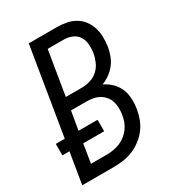

<svg xmlns="http://www.w3.org/2000/svg" viewBox="-180 -839 858 943"><g transform="rotate(-30 248.5 -367.5)"><path d="M8 0 37 -176H-3V-241H48L129 -735H287Q315 -735 341.5 -730Q368 -725 390.5 -712Q413 -699 428.5 -678.5Q444 -658 452 -633Q460 -608 460.5 -580.5Q461 -553 457 -525Q453 -502 444.5 -479Q436 -456 421 -436.5Q406 -417 385 -402Q364 -387 342 -379Q367 -367 387 -348Q407 -329 418 -303.5Q429 -278 430.5 -248.5Q432 -219 427 -189Q423 -163 413 -136.5Q403 -110 385.5 -87Q368 -64 344.5 -46.5Q321 -29 295 -18.5Q269 -8 241.5 -4Q214 0 188 0ZM155 -416H248Q271 -416 295 -423.5Q319 -431 337.5 -448Q356 -465 366 -488Q376 -511 380 -534Q384 -559 382 -583.5Q380 -608 368 -627Q356 -646 334 -655.5Q312 -665 287 -665H196ZM98 -70H188Q206 -70 224.5 -73Q243 -76 261 -83Q279 -90 295 -102.5Q311 -115 323 -131Q335 -147 341.5 -165Q348 -183 351 -202Q354 -221 353.5 -240Q353 -259 347.5 -276.5Q342 -294 330.5 -307.5Q319 -321 303.5 -330Q288 -339 269.5 -342.5Q251 -346 231 -346H144L126 -241H234V-176H115Z"/></g></svg>

Font: Iosevka SS04 Oblique
Style: Regular
Weight: 400
Italic angle: -9°
Monospace: yes
Designer: Belleve Invis
Foundry: Belleve Invis
Version: Version 19.0.0; ttfautohint (v1.8.4)